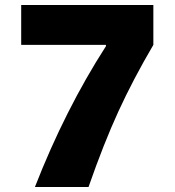

<svg xmlns="http://www.w3.org/2000/svg" viewBox="-20 -750 700 770"><path d="M405 -565V-570H65V-730H595V-570Q514 -432 455 -303.5Q396 -175 335 0H120Q241 -310 405 -565Z"/></svg>

Font: Mplus 1p Black
Style: Regular
Weight: 900
Version: Version 1.061